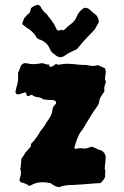

<svg xmlns="http://www.w3.org/2000/svg" viewBox="-20 -761 515 798"><path d="M391 -669Q387 -662 382.5 -654.5Q378 -647 374 -639Q356 -620 337.5 -600.5Q319 -581 301 -558Q297 -555 291 -552.5Q285 -550 279 -547Q272 -544 265 -540Q258 -536 251 -531Q249 -530 248 -529Q247 -528 245 -527Q229 -519 216 -528Q211 -531 205.5 -535.5Q200 -540 195 -544Q193 -548 191.5 -550Q190 -552 189 -553Q183 -571 170.5 -582Q158 -593 141 -598Q140 -599 138 -600.5Q136 -602 133 -603Q131 -607 128 -612Q125 -617 121 -621Q115 -628 107.5 -634.5Q100 -641 92 -645Q87 -649 82 -653Q77 -657 72 -661Q77 -679 81 -685.5Q85 -692 103 -708Q105 -713 106.5 -717.5Q108 -722 109 -727Q115 -733 123 -736.5Q131 -740 138 -741Q146 -739 150 -731Q158 -715 171 -705Q176 -701 178.5 -696.5Q181 -692 185 -688Q190 -682 195 -675Q200 -668 204 -662Q207 -656 210 -650Q213 -644 216 -638Q216 -638 218 -636Q225 -632 231 -636Q237 -640 241 -634Q247 -637 247 -637Q261 -651 277 -663Q293 -675 300 -695Q305 -706 312.5 -714Q320 -722 329 -728Q335 -729 339.5 -728Q344 -727 348 -725Q356 -718 364 -711Q372 -704 381 -697Q383 -693 385.5 -689.5Q388 -686 389 -681Q390 -678 390 -675Q390 -672 391 -669ZM420 -419Q416 -410 414 -401Q413 -396 413.5 -392Q414 -388 414 -385Q413 -378 410 -375Q407 -372 405 -368Q401 -362 397.5 -356Q394 -350 393 -343Q392 -329 382 -316Q376 -308 370 -299Q364 -290 359 -282Q353 -272 347.5 -263.5Q342 -255 337 -246Q333 -239 329 -232Q325 -225 320 -218Q313 -211 309 -202.5Q305 -194 301 -185Q299 -178 296 -170Q293 -162 291 -154Q290 -153 290 -150Q290 -147 289 -145Q296 -141 302 -143.5Q308 -146 314 -145Q319 -144 325 -144Q331 -144 338 -144Q343 -146 349 -147.5Q355 -149 360 -151Q365 -151 367 -150Q374 -147 380 -143.5Q386 -140 393 -138Q411 -135 419 -114V-100Q418 -90 417 -80.5Q416 -71 415 -61Q419 -52 417.5 -43.5Q416 -35 417 -26Q411 -12 398 0Q372 1 345.5 3.5Q319 6 293 7Q290 8 286.5 8Q283 8 279 8Q265 8 257.5 9Q250 10 243.5 11.5Q237 13 223 17Q219 15 214 14Q209 13 205 10Q201 8 197 5Q193 2 190 0Q173 -3 165 -3.5Q157 -4 150.5 -3.5Q144 -3 132 -1Q125 1 117.5 4.5Q110 8 102 12Q97 8 92 5.5Q87 3 82 1Q78 -1 73 -1.5Q68 -2 64 -6Q59 -12 63 -21Q69 -37 66 -53Q63 -60 66 -66Q68 -83 69 -102Q73 -107 76.5 -112Q80 -117 84 -124L85 -126Q91 -133 96.5 -139Q102 -145 108 -152Q108 -154 108.5 -157Q109 -160 109 -163Q120 -174 129.5 -187Q139 -200 147 -214Q148 -216 150.5 -219Q153 -222 154 -224Q159 -229 161.5 -233.5Q164 -238 168 -243Q171 -250 178 -259Q186 -270 191.5 -281Q197 -292 198 -305Q199 -318 212 -329Q214 -331 213 -336Q212 -341 208 -343Q202 -345 199 -345Q194 -346 186 -346Q182 -346 178.5 -346Q175 -346 170 -347H163Q163 -347 162.5 -347Q162 -347 161 -348Q150 -356 137.5 -357Q125 -358 114 -366Q113 -367 109 -367Q105 -365 102 -363Q93 -358 90 -368Q89 -370 89 -373Q89 -376 85 -377Q79 -376 72.5 -373.5Q66 -371 59 -369Q47 -367 44 -378Q45 -383 46 -388Q47 -393 48 -397Q50 -402 51 -406.5Q52 -411 53 -415Q54 -419 54 -422Q54 -425 55 -428V-458Q59 -466 62 -475Q65 -484 69 -491Q79 -501 91 -498Q106 -494 121 -494.5Q136 -495 151 -498Q152 -499 156 -498Q161 -498 168 -495Q175 -492 182 -493H183Q183 -493 184 -490Q185 -487 187 -483Q195 -483 200.5 -486.5Q206 -490 210 -494Q214 -496 216.5 -494Q219 -492 223 -492Q232 -493 241 -494.5Q250 -496 260 -496Q270 -495 279 -495Q288 -495 298 -493Q306 -492 313 -492Q320 -492 327 -491Q331 -491 335 -491Q339 -491 343 -490Q360 -487 365.5 -487Q371 -487 388 -490Q404 -483 416 -477Q421 -466 419 -455.5Q417 -445 416 -435Z"/></svg>

Font: Daruma Drop One
Style: Regular
Weight: 400
Designer: Maniackers Design
Version: Version 1.000